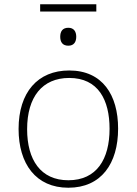

<svg xmlns="http://www.w3.org/2000/svg" viewBox="-20 -869 640 899"><path d="M168 -815H431V-849H168ZM300 -655C327 -655 337 -674 337 -697C337 -721 326 -739 300 -739C272 -739 262 -721 262 -697C262 -672 273 -655 300 -655ZM300 10C454 10 533 -103 533 -267C533 -424 460 -539 304 -539C157 -539 67 -437 67 -265C67 -102 148 10 300 10ZM300 -25C170 -25 107 -121 107 -264C107 -415 178 -504 304 -504C440 -504 493 -401 493 -266C493 -124 433 -25 300 -25Z"/></svg>

Font: Noto Sans Mono ExtraLight
Style: Regular
Weight: 200
Designer: Monotype Design Team
Foundry: Monotype Imaging Inc.
Version: Version 2.014